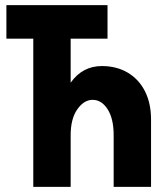

<svg xmlns="http://www.w3.org/2000/svg" viewBox="-20 -730 640 750"><path d="M110 0V-579H5V-710H400V-579H256V-407Q302 -472 378 -472Q435 -472 478.5 -446.5Q522 -421 546 -374Q570 -327 570 -263V0H424V-202Q424 -266 400.5 -303Q377 -340 342 -340Q308 -340 282 -303Q256 -266 256 -202V0Z"/></svg>

Font: Geist Mono Black
Style: Regular
Weight: 900
Monospace: yes
Designer: Basement.studio, Andrés Briganti, Mateo Zaragoza
Foundry: Basement.studio, Vercel, Andrés Briganti, Guido Ferreyra, Mateo Zaragoza
Version: Version 1.500; ttfautohint (v1.8.4.7-5d5b)